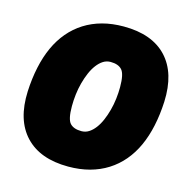

<svg xmlns="http://www.w3.org/2000/svg" viewBox="-105 -806 890 913"><g transform="rotate(15 340.0 -350.0)"><path d="M310 6Q171 6 98.5 -71Q26 -148 32 -290Q35 -354 47 -410Q59 -466 80 -512Q101 -558 131.5 -594Q162 -630 201.5 -655Q241 -680 289 -693Q337 -706 394 -706Q534 -706 606 -629Q678 -552 672 -410Q669 -346 657 -290Q645 -234 624 -188Q603 -142 572.5 -106Q542 -70 502.5 -45Q463 -20 415 -7Q367 6 310 6ZM327 -173Q347 -173 363.5 -183.5Q380 -194 394 -212.5Q408 -231 418.5 -255.5Q429 -280 436.5 -308Q444 -336 447.5 -365.5Q451 -395 451 -423Q451 -487 433 -507Q415 -527 377 -527Q357 -527 340.5 -516.5Q324 -506 310 -487.5Q296 -469 285.5 -444.5Q275 -420 267.5 -392Q260 -364 256.5 -334.5Q253 -305 253 -276Q253 -212 271 -192.5Q289 -173 327 -173Z"/></g></svg>

Font: Georama ExtraCondensed Thin Black
Style: Italic
Weight: 900
Italic angle: -9°
Version: Version 1.001